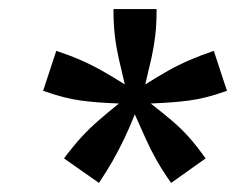

<svg xmlns="http://www.w3.org/2000/svg" viewBox="-20 -713 520 423"><path d="M198 -310 121 -364Q142 -392 159.5 -411Q177 -430 196.5 -447Q216 -464 242 -485Q216 -486 196 -487.5Q176 -489 158 -491.5Q140 -494 120 -499Q100 -504 75 -513L104 -601Q134 -591 158 -580.5Q182 -570 205 -557Q228 -544 255 -527Q247 -560 241.5 -584.5Q236 -609 233 -634.5Q230 -660 230 -693H325Q325 -659 322 -634Q319 -609 313.5 -584.5Q308 -560 300 -527Q327 -544 350 -557Q373 -570 397.5 -580.5Q422 -591 451 -601L480 -513Q455 -504 435 -499Q415 -494 396.5 -491.5Q378 -489 357.5 -487.5Q337 -486 312 -485Q339 -464 359 -447Q379 -430 396 -411Q413 -392 433 -364L357 -310Q338 -337 325 -360Q312 -383 301 -407.5Q290 -432 277 -461Q265 -431 253.5 -407Q242 -383 229 -360Q216 -337 198 -310Z"/></svg>

Font: Ubuntu Sans Medium
Style: Italic
Weight: 500
Italic angle: -13.5°
Designer: Dalton Maag Ltd
Foundry: Dalton Maag Ltd
Version: Version 1.006